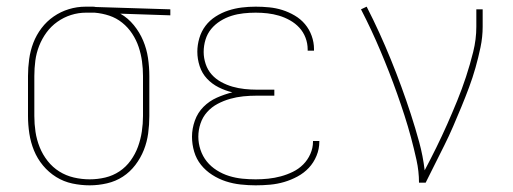

<svg xmlns="http://www.w3.org/2000/svg" viewBox="-20 -548 1540 576"><path d="M249 8Q223 8 197 2.5Q171 -3 148.5 -17Q126 -31 109 -51.5Q92 -72 82 -96.5Q72 -121 68 -147.5Q64 -174 64 -200V-320Q64 -345 67.5 -370.5Q71 -396 80 -419.5Q89 -443 104.5 -463.5Q120 -484 141 -498.5Q162 -513 186.5 -520.5Q211 -528 237 -528H250Q254 -528 258.5 -528Q263 -528 267 -527L491 -520V-502L341 -507Q364 -494 381.5 -472.5Q399 -451 409.5 -426Q420 -401 424 -374Q428 -347 428 -320V-200Q428 -174 424.5 -148Q421 -122 411.5 -98Q402 -74 386 -53Q370 -32 348.5 -18Q327 -4 301 2Q275 8 249 8ZM249 -10Q273 -10 296 -15.5Q319 -21 338.5 -34Q358 -47 372 -66.5Q386 -86 394 -108Q402 -130 405.5 -153.5Q409 -177 409 -200V-320Q409 -342 406 -364Q403 -386 396 -407Q389 -428 376.5 -447Q364 -466 346.5 -480Q329 -494 308 -501Q287 -508 264 -510H238Q215 -510 193 -503Q171 -496 152 -482.5Q133 -469 119.5 -450.5Q106 -432 97.5 -410.5Q89 -389 86 -366Q83 -343 83 -320V-200Q83 -176 86.5 -152.5Q90 -129 99 -106.5Q108 -84 123 -65Q138 -46 158 -33.5Q178 -21 201.5 -15.5Q225 -10 249 -10Z M747 8Q725 8 702 5.5Q679 3 657.5 -4Q636 -11 616.5 -23.5Q597 -36 583 -53.5Q569 -71 562.5 -93Q556 -115 556 -138Q556 -162 564.5 -186Q573 -210 590.5 -227.5Q608 -245 630.5 -255Q653 -265 677 -271Q656 -276 636 -286Q616 -296 601 -312Q586 -328 579 -349.5Q572 -371 572 -393Q572 -413 578 -433.5Q584 -454 596.5 -470.5Q609 -487 627 -498.5Q645 -510 665 -516.5Q685 -523 705.5 -525.5Q726 -528 747 -528Q767 -528 787.5 -526Q808 -524 827 -518Q846 -512 864 -501.5Q882 -491 895 -475.5Q908 -460 915 -440.5Q922 -421 922 -401V-396H903V-400Q903 -418 896.5 -435Q890 -452 878 -465Q866 -478 850 -487Q834 -496 817 -501Q800 -506 782.5 -508Q765 -510 747 -510Q729 -510 710.5 -508Q692 -506 674.5 -500.5Q657 -495 641 -485Q625 -475 613.5 -461Q602 -447 596.5 -429Q591 -411 591 -392Q591 -374 597 -356Q603 -338 615 -324.5Q627 -311 643.5 -302Q660 -293 677.5 -288Q695 -283 713.5 -281Q732 -279 750 -279H803V-261H750Q730 -261 710 -259Q690 -257 670.5 -251.5Q651 -246 633 -236.5Q615 -227 601.5 -212Q588 -197 581.5 -177.5Q575 -158 575 -138Q575 -118 581.5 -98.5Q588 -79 600.5 -63.5Q613 -48 630.5 -37Q648 -26 667.5 -20Q687 -14 707 -12Q727 -10 747 -10Q766 -10 785 -12Q804 -14 822.5 -19Q841 -24 858.5 -32.5Q876 -41 889.5 -54.5Q903 -68 911 -86Q919 -104 919 -123V-125H938V-123Q938 -101 929.5 -80.5Q921 -60 906.5 -44.5Q892 -29 872.5 -18.5Q853 -8 832.5 -2Q812 4 790.5 6Q769 8 747 8Z M1237 0Q1237 -34 1229.5 -68Q1222 -102 1213 -135.5Q1204 -169 1193.5 -201.5Q1183 -234 1171.5 -266.5Q1160 -299 1147.5 -331Q1135 -363 1121.5 -395Q1108 -427 1093.5 -458Q1079 -489 1063 -520L1080 -528Q1100 -489 1118 -449.5Q1136 -410 1152.5 -369.5Q1169 -329 1184 -288Q1199 -247 1212.5 -205.5Q1226 -164 1237.5 -122Q1249 -80 1254 -37Q1272 -71 1289 -105.5Q1306 -140 1321.5 -175Q1337 -210 1351.5 -245.5Q1366 -281 1378 -317.5Q1390 -354 1399.5 -392Q1409 -430 1409 -468V-520H1428V-468Q1428 -437 1421.5 -406Q1415 -375 1406.5 -345Q1398 -315 1387 -285.5Q1376 -256 1364 -227Q1352 -198 1339.5 -169Q1327 -140 1313 -112Q1299 -84 1285 -56Q1271 -28 1257 0Z"/></svg>

Font: Iosevka SS18 Thin
Style: Regular
Weight: 100
Monospace: yes
Designer: Belleve Invis
Foundry: Belleve Invis
Version: Version 25.1.1; ttfautohint (v1.8.4)